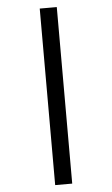

<svg xmlns="http://www.w3.org/2000/svg" viewBox="-64 -803 628 1077"><g transform="rotate(-5 250.0 -264.0)"><path d="M202 -761V233H298V-761Z"/></g></svg>

Font: Noto Sans Thai SemCond SemBd
Style: Regular
Weight: 600
Width: 4
Designer: Monotype Design Team
Foundry: Monotype Imaging Inc.
Version: Version 2.002